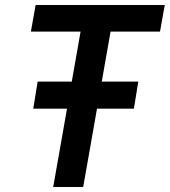

<svg xmlns="http://www.w3.org/2000/svg" viewBox="-20 -745 676 765"><path d="M247 -312H112.5L130 -420H266L301 -619H103L122 -725H636.5L617.5 -619H420.5L385.5 -420H531L513.5 -312H366.5L311.5 0H192Z"/></svg>

Font: JuliaMono SemiBoldItalic
Style: Regular
Weight: 600
Italic angle: -9°
Monospace: yes
Designer: cormullion
Foundry: corm
Version: Version 0.049; ttfautohint (v1.8.4)